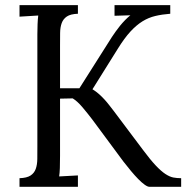

<svg xmlns="http://www.w3.org/2000/svg" viewBox="-20 -720 718 740"><path d="M124 -587.9Q124 -608.4 124.8 -626.7Q125.5 -645 127.4 -660.2L55.2 -655.8V-700.2H280.3V-667Q252 -666 237.8 -656.5Q223.6 -647 217.8 -630.9Q211.9 -614.7 211.7 -592.8Q211.4 -570.8 211.4 -543.9V-379.9H286.1L411.1 -577.1Q417.5 -586.9 425.5 -598.1Q433.6 -609.4 442.6 -620.6Q451.7 -631.8 461.9 -642.3Q472.2 -652.8 482.4 -661.1L421.4 -659.2V-700.2H636.2V-667Q604.5 -664.6 578.6 -658.4Q552.7 -652.3 529.3 -637.9Q505.9 -623.5 482.7 -598.4Q459.5 -573.2 434.1 -532.2L336.4 -376Q350.6 -367.2 361.8 -357.2Q373 -347.2 382.8 -336.4Q392.6 -325.7 401.4 -314.2Q410.2 -302.7 419.4 -291L531.2 -142.1Q559.6 -104 580.1 -82.3Q600.6 -60.5 617.2 -49.6Q633.8 -38.6 647.9 -35.9Q662.1 -33.2 678.2 -33.2V0H556.2Q548.8 0 537.6 -8.1Q526.4 -16.1 512.9 -29.8Q499.5 -43.5 484.6 -61.3Q469.7 -79.1 455.1 -98.1L335.4 -259.8Q316.4 -284.7 297.4 -307.1Q278.3 -329.6 260.3 -340.8L211.4 -339.8V-119.1Q211.4 -91.8 210.7 -72.3Q210 -52.7 208 -40L280.3 -43.9V0H55.2V-33.2Q83.5 -34.2 97.7 -43.5Q111.8 -52.7 117.7 -68.8Q123.5 -85 123.8 -107.2Q124 -129.4 124 -155.8Z"/></svg>

Font: DimaThulth2
Style: Regular
Weight: 400
Designer: R.Balvardi
Foundry: R.Balvardi (R.Balvardi@gmail.com)
Version: Version 1.00;November 13, 2018;FontCreator 11.5.0.2427 64-bi